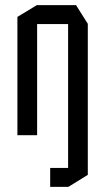

<svg xmlns="http://www.w3.org/2000/svg" viewBox="-20 -528 411 750"><path d="M176 202V128H246V-434H125V0H48V-462L124 -508H277L323 -435V155L247 202Z"/></svg>

Font: Foldit Thin
Style: Regular
Weight: 400
Version: Version 1.003